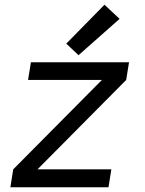

<svg xmlns="http://www.w3.org/2000/svg" viewBox="-20 -794 616 814"><path d="M24 0H440L452 -76H139L515 -455L527 -530H111L99 -455H412L36 -76ZM313 -560 487 -714 423 -774 261 -609Z"/></svg>

Font: Iosevka Sparkle Oblique
Style: Regular
Weight: 400
Italic angle: -9°
Designer: Belleve Invis
Foundry: Belleve Invis
Version: Version 4.5.0; ttfautohint (v1.8.3)